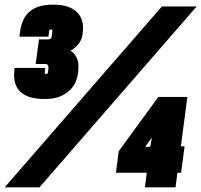

<svg xmlns="http://www.w3.org/2000/svg" viewBox="-33 -808 868 828"><path d="M160 -496Q159 -489 166 -489Q173 -489 174 -496L176 -515Q177 -532 163 -532H121L135 -638H175Q188 -638 190 -650L193 -674Q194 -681 187 -681Q180 -681 179 -674L176 -650H51L52 -660Q59 -728 94.5 -758Q130 -788 196 -788Q239 -788 265 -777Q291 -766 304.5 -749.5Q318 -733 322 -714.5Q326 -696 325 -682L324 -669Q322 -640 307 -620Q292 -600 271 -590Q287 -579 297 -560.5Q307 -542 305 -510L304 -497Q303 -482 296 -462Q289 -442 273 -424Q257 -406 229.5 -393.5Q202 -381 160 -381Q15 -381 29 -506L30 -515H162ZM-13 0 665 -780H815L137 0ZM592 0 600 -63H467L479 -156L650 -390H775L747 -177H763L748 -63H732L724 0ZM615 -175 622 -215 593 -175Z"/></svg>

Font: Tanohe Sans Black
Style: Italic
Weight: 900
Designer: Village Type and Design LLC & Cristiano Sobral
Foundry: Cooper Hewitt Smithsonian Design Museum
Version: Version 1.00;January 12, 2020;FontCreator 12.0.0.2547 64-bit